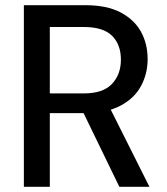

<svg xmlns="http://www.w3.org/2000/svg" viewBox="-20 -720 645 740"><path d="M72 0V-700H309Q392 -700 445 -672Q498 -644 523.5 -597.5Q549 -551 549 -492Q549 -436 523.5 -388.5Q498 -341 444 -312.5Q390 -284 306 -284H172V0ZM440 0 289 -311H400L556 0ZM172 -360H303Q377 -360 411.5 -396.5Q446 -433 446 -490Q446 -548 412 -582Q378 -616 302 -616H172Z"/></svg>

Font: DM Sans 20pt Medium
Style: Regular
Weight: 500
Version: Version 4.004;gftools[0.9.30]